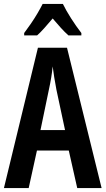

<svg xmlns="http://www.w3.org/2000/svg" viewBox="-20 -957 537 977"><path d="M373 0 330 -191H168L126 0H0L173 -714H321L497 0ZM267 -501Q261 -533 256 -563.5Q251 -594 248 -619Q243 -566 229 -502L186 -295H311ZM300 -937Q316 -904 341.5 -864Q367 -824 394 -789V-777H328Q309 -794 289.5 -815.5Q270 -837 248 -863Q226 -837 205.5 -814Q185 -791 169 -777H103V-789Q119 -810 137.5 -837Q156 -864 171.5 -890.5Q187 -917 197 -937Z"/></svg>

Font: Noto Sans Thai ExtCond SemBd
Style: Regular
Weight: 600
Width: 2
Designer: Monotype Design Team
Foundry: Monotype Imaging Inc.
Version: Version 2.002; ttfautohint (v1.8.4.7-5d5b)